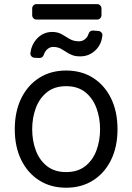

<svg xmlns="http://www.w3.org/2000/svg" viewBox="-20 -892 637 924"><path d="M51.1 -269.9Q51.1 -355.1 82.2 -418.7Q113.3 -482.2 168.9 -517.4Q224.4 -552.6 298.3 -552.6Q372.2 -552.6 427.7 -517.4Q483.3 -482.2 514.4 -418.7Q545.5 -355.1 545.5 -269.9Q545.5 -185.4 514.4 -122.2Q483.3 -58.9 427.7 -23.8Q372.2 11.4 298.3 11.4Q224.4 11.4 168.9 -23.8Q113.3 -58.9 82.2 -122.2Q51.1 -185.4 51.1 -269.9ZM461.6 -269.9Q461.6 -324.6 444.2 -371.8Q426.8 -419 390.6 -448.2Q354.4 -477.3 298.3 -477.3Q242.2 -477.3 206 -448.2Q169.7 -419 152.3 -371.8Q134.9 -324.6 134.9 -269.9Q134.9 -215.2 152.3 -168.3Q169.7 -121.4 206 -92.7Q242.2 -63.9 298.3 -63.9Q354.4 -63.9 390.6 -92.7Q426.8 -121.4 444.2 -168.3Q461.6 -215.2 461.6 -269.9ZM406.6 -730.1Q403.1 -717.7 394.9 -708.8Q380.3 -693.2 360.8 -693.2Q334.5 -693.2 315.7 -704.2Q293.7 -718 277.7 -726.9Q257.8 -738.3 231.5 -738.3Q186.4 -738.3 155.5 -703.5Q131 -675.8 126.4 -637.4Q125 -628.6 131 -621.4Q137.1 -614.3 146 -614L169.7 -612.9Q176.8 -612.6 182.9 -617Q188.9 -621.4 190.7 -628.6Q193.9 -639.9 202.4 -649.9Q217 -666.2 235.4 -666.2Q253.6 -666.2 270.2 -659.1Q283 -652.3 296.5 -643.5Q307.9 -634.9 325.3 -627.8Q340.9 -620.7 366.1 -620.7Q411.2 -620.7 442.8 -653.4Q468 -680 472.7 -719.8Q474.1 -728.3 468.4 -735.3Q462.7 -742.2 454.2 -742.9L428.3 -745Q420.8 -745.7 414.8 -741.5Q408.7 -737.2 406.6 -730.1ZM155.2 -797.9H448.2Q456.3 -797.9 462.4 -804.2Q468.4 -810.4 468.4 -818.9V-851.2Q468.4 -859.7 462.4 -865.9Q456.3 -872.2 448.2 -872.2H155.2Q146.7 -872.2 140.8 -865.9Q134.9 -859.7 134.9 -851.2V-818.9Q134.9 -810.4 140.8 -804.2Q146.7 -797.9 155.2 -797.9Z"/></svg>

Font: DeltaSans
Style: Regular
Weight: 400
Designer: Rasmus Andersson
Foundry: rsms
Version: Version 3.012